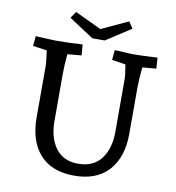

<svg xmlns="http://www.w3.org/2000/svg" viewBox="-95 -966 976 1065"><g transform="rotate(10 393.0 -433.0)"><path d="M133 -266V-561Q133 -573 124 -643L45 -654L50 -710Q143 -705 166 -705Q239 -705 314 -710L319 -649L240 -642Q234 -576 234 -531V-265Q234 -169 277.5 -111.5Q321 -54 403 -54Q489 -54 533 -111.5Q577 -169 577 -265V-561Q577 -584 567 -642L490 -654L495 -710L519 -709Q583 -705 601 -705Q644 -705 736 -710L740 -649L662 -642Q655 -565 655 -531V-266Q655 -135 587.5 -60Q520 15 393 15Q266 15 199.5 -60Q133 -135 133 -266ZM396 -811 547 -881 571 -844 431 -753H361L222 -844L247 -881Z"/></g></svg>

Font: Andada Pro Medium
Style: Regular
Weight: 500
Designer: Carolina Giovagnoli
Foundry: Huerta Tipografica
Version: Version 3.005; ttfautohint (v1.8.4)